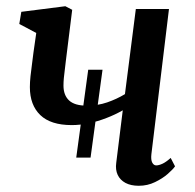

<svg xmlns="http://www.w3.org/2000/svg" viewBox="-20 -587 626 617"><path d="M225 -80.5 263.5 -363H309.5L271 -80.5ZM212 -555.5 191.5 -390.5Q190 -376 188.2 -362.5Q186.5 -349 185.2 -336.5Q184 -324 184 -312Q184 -281 202 -264.2Q220 -247.5 258.5 -247.5Q294 -247.5 324.5 -258Q355 -268.5 381.5 -284.5L416.5 -558H523L466.5 -91.5Q464.5 -73.5 469.2 -64.5Q474 -55.5 482 -55.5Q490.5 -55.5 502 -60.8Q513.5 -66 528.5 -79.5L542.5 -52.5Q536 -43 519.2 -28.2Q502.5 -13.5 478.2 -1.8Q454 10 426 10Q400.5 10 383.2 0.8Q366 -8.5 358.2 -25Q350.5 -41.5 353.5 -63.5L374.5 -232.5Q350 -218.5 322.2 -207.8Q294.5 -197 266 -191Q237.5 -185 210.5 -185Q143 -185 109.5 -217.2Q76 -249.5 76 -307Q76 -323 78 -342Q80 -361 82.8 -380.8Q85.5 -400.5 87.5 -418L96.5 -481L42 -510L48.5 -549L190 -567Z"/></svg>

Font: Merriweather Medium
Style: Italic
Weight: 500
Italic angle: -7.8°
Version: Version 2.101